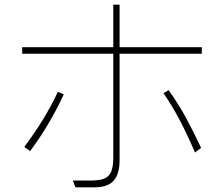

<svg xmlns="http://www.w3.org/2000/svg" viewBox="-20 -722 960 822"><path d="M492 -37Q492 23 466.5 51.5Q441 80 384 80H303L292 51H367Q405 51 425.5 43Q446 35 455.5 14Q465 -7 465 -47V-492H75V-520H465V-702H492V-520H844V-492H492ZM815 -69Q780 -150 748 -210.5Q716 -271 680 -323L702 -336Q744 -277 774.5 -221Q805 -165 841 -89ZM84 -93Q130 -155 163.5 -209.5Q197 -264 228 -329L253 -318Q193 -188 109 -75Z"/></svg>

Font: LINE Seed Sans KR Thin
Style: Regular
Weight: 250
Designer: LINE BX Design & Sandoll Inc & Dalton Maag Ltd
Foundry: Sandoll Inc.
Version: Version 1.000